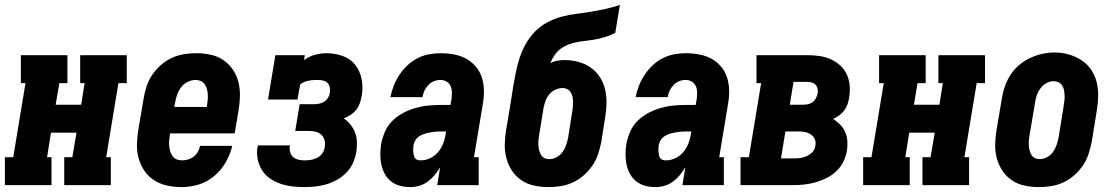

<svg xmlns="http://www.w3.org/2000/svg" viewBox="-31 -755 4551 783"><path d="M-11 0V-114H23L73 -416H54V-530H244V-416H211L196 -328H300L314 -416H296V-530H486V-416H452L402 -114H421V0H231V-114H264L281 -214H177L161 -114H179V0Z M710 8Q680 8 651.5 2Q623 -4 599 -19Q575 -34 559 -57Q543 -80 535 -107.5Q527 -135 527.5 -165Q528 -195 533 -225L555 -355Q559 -379 567 -403.5Q575 -428 590 -450Q605 -472 625.5 -490Q646 -508 670 -519Q694 -530 719.5 -534Q745 -538 769 -538Q799 -538 827.5 -532Q856 -526 879 -510.5Q902 -495 918 -472Q934 -449 941 -421.5Q948 -394 947.5 -364.5Q947 -335 942 -305L926 -211H662V-207Q660 -195 659 -183.5Q658 -172 659 -160.5Q660 -149 663 -138.5Q666 -128 672 -119Q678 -110 688.5 -105.5Q699 -101 710 -101Q723 -101 735.5 -104.5Q748 -108 758.5 -116Q769 -124 775.5 -135.5Q782 -147 785 -160H916Q908 -125 889.5 -93Q871 -61 842.5 -37Q814 -13 779.5 -2.5Q745 8 710 8ZM680 -319H813V-323Q815 -335 816 -346.5Q817 -358 816.5 -369Q816 -380 813 -391Q810 -402 804 -411Q798 -420 788 -424.5Q778 -429 767 -429Q750 -429 734 -421Q718 -413 707.5 -399Q697 -385 691.5 -369Q686 -353 683 -337Z M1210 8Q1185 8 1160 5Q1135 2 1112 -6Q1089 -14 1069.5 -27.5Q1050 -41 1037.5 -61Q1025 -81 1020 -105.5Q1015 -130 1019 -155Q1020 -156 1020 -158Q1020 -160 1021 -162H1151Q1151 -161 1151 -160.5Q1151 -160 1151 -159Q1149 -147 1152.5 -134.5Q1156 -122 1164.5 -114.5Q1173 -107 1185 -104Q1197 -101 1210 -101Q1225 -101 1237 -103Q1249 -105 1261.5 -111Q1274 -117 1282.5 -128.5Q1291 -140 1293 -153Q1296 -167 1293 -181Q1290 -195 1280.5 -204.5Q1271 -214 1257.5 -217.5Q1244 -221 1230 -221H1173L1191 -330H1248Q1259 -330 1270 -332Q1281 -334 1290.5 -340Q1300 -346 1306.5 -356Q1313 -366 1314 -376Q1316 -387 1314 -398Q1312 -409 1305 -416.5Q1298 -424 1287 -426.5Q1276 -429 1265 -429Q1256 -429 1246.5 -428.5Q1237 -428 1227.5 -426Q1218 -424 1209 -420.5Q1200 -417 1193 -410L1182 -349H1062L1092 -530H1212L1209 -510Q1229 -525 1253.5 -531.5Q1278 -538 1301 -538Q1335 -538 1367 -526.5Q1399 -515 1418.5 -489.5Q1438 -464 1444 -430.5Q1450 -397 1444 -363Q1441 -348 1436 -333.5Q1431 -319 1421.5 -307Q1412 -295 1398.5 -286.5Q1385 -278 1371 -272Q1387 -261 1399 -246Q1411 -231 1417.5 -213Q1424 -195 1424.5 -175Q1425 -155 1422 -135Q1418 -112 1408.5 -90.5Q1399 -69 1382 -51.5Q1365 -34 1344 -22Q1323 -10 1300.5 -3.5Q1278 3 1255.5 5.5Q1233 8 1210 8Z M1643 8Q1622 8 1601.5 3Q1581 -2 1565 -14.5Q1549 -27 1539 -44.5Q1529 -62 1524.5 -82Q1520 -102 1520 -123.5Q1520 -145 1523 -166Q1528 -192 1538.5 -217Q1549 -242 1568.5 -261.5Q1588 -281 1612.5 -294Q1637 -307 1663 -314.5Q1689 -322 1715 -324.5Q1741 -327 1767 -327H1806L1810 -349Q1812 -363 1812 -377Q1812 -391 1807 -403Q1802 -415 1790.5 -422Q1779 -429 1765 -429Q1752 -429 1739 -424Q1726 -419 1716 -408.5Q1706 -398 1700 -385.5Q1694 -373 1692 -359H1561Q1566 -383 1575 -406Q1584 -429 1598 -450Q1612 -471 1630.5 -488.5Q1649 -506 1671.5 -517.5Q1694 -529 1718 -533.5Q1742 -538 1765 -538Q1793 -538 1820 -533Q1847 -528 1869.5 -516Q1892 -504 1909 -484Q1926 -464 1934 -439Q1942 -414 1942.5 -386.5Q1943 -359 1938 -331L1902 -114H1921V0H1752L1764 -73Q1754 -56 1741.5 -41Q1729 -26 1713.5 -14.5Q1698 -3 1679.5 2.5Q1661 8 1643 8ZM1685 -101Q1704 -101 1722.5 -109.5Q1741 -118 1754.5 -133.5Q1768 -149 1775.5 -167.5Q1783 -186 1786 -205L1788 -219H1767Q1756 -219 1745 -218Q1734 -217 1723 -215Q1712 -213 1700.5 -209.5Q1689 -206 1679 -199.5Q1669 -193 1663 -183Q1657 -173 1655 -162Q1654 -155 1654 -148Q1654 -141 1654.5 -134.5Q1655 -128 1656.5 -121.5Q1658 -115 1661.5 -110Q1665 -105 1671.5 -103Q1678 -101 1685 -101Z M2206 8Q2177 8 2148 2Q2119 -4 2096 -19.5Q2073 -35 2057.5 -58Q2042 -81 2034.5 -108.5Q2027 -136 2027.5 -165.5Q2028 -195 2033 -225L2050 -326Q2053 -345 2056 -364.5Q2059 -384 2062 -403Q2067 -432 2073 -461.5Q2079 -491 2088.5 -520Q2098 -549 2113.5 -576.5Q2129 -604 2151 -626.5Q2173 -649 2201.5 -664Q2230 -679 2259.5 -687Q2289 -695 2318.5 -698.5Q2348 -702 2378 -707Q2408 -712 2438 -718.5Q2468 -725 2497 -735L2478 -621Q2461 -612 2442.5 -606Q2424 -600 2405.5 -596Q2387 -592 2368.5 -590Q2350 -588 2331.5 -585Q2313 -582 2294.5 -576Q2276 -570 2259.5 -559Q2243 -548 2231.5 -531.5Q2220 -515 2213 -497Q2227 -505 2242 -507.5Q2257 -510 2272 -510Q2301 -510 2328.5 -502.5Q2356 -495 2378 -479.5Q2400 -464 2415 -441Q2430 -418 2436.5 -391Q2443 -364 2442.5 -335Q2442 -306 2437 -277L2421 -175Q2416 -151 2408 -126.5Q2400 -102 2385 -80Q2370 -58 2349.5 -40Q2329 -22 2305 -11Q2281 0 2256 4Q2231 8 2206 8ZM2209 -106Q2224 -106 2239 -114Q2254 -122 2263.5 -135.5Q2273 -149 2278 -164Q2283 -179 2286 -194L2302 -296Q2304 -306 2305 -316.5Q2306 -327 2306 -338Q2306 -349 2304 -359Q2302 -369 2297 -377.5Q2292 -386 2283 -391Q2274 -396 2264 -396Q2249 -396 2234.5 -389.5Q2220 -383 2210 -371.5Q2200 -360 2194.5 -345.5Q2189 -331 2186 -317L2168 -206Q2166 -195 2165 -184.5Q2164 -174 2164.5 -163.5Q2165 -153 2167.5 -143Q2170 -133 2175 -124Q2180 -115 2189 -110.5Q2198 -106 2209 -106Z M2643 8Q2622 8 2601.5 3Q2581 -2 2565 -14.5Q2549 -27 2539 -44.5Q2529 -62 2524.5 -82Q2520 -102 2520 -123.5Q2520 -145 2523 -166Q2528 -192 2538.5 -217Q2549 -242 2568.5 -261.5Q2588 -281 2612.5 -294Q2637 -307 2663 -314.5Q2689 -322 2715 -324.5Q2741 -327 2767 -327H2806L2810 -349Q2812 -363 2812 -377Q2812 -391 2807 -403Q2802 -415 2790.5 -422Q2779 -429 2765 -429Q2752 -429 2739 -424Q2726 -419 2716 -408.5Q2706 -398 2700 -385.5Q2694 -373 2692 -359H2561Q2566 -383 2575 -406Q2584 -429 2598 -450Q2612 -471 2630.5 -488.5Q2649 -506 2671.5 -517.5Q2694 -529 2718 -533.5Q2742 -538 2765 -538Q2793 -538 2820 -533Q2847 -528 2869.5 -516Q2892 -504 2909 -484Q2926 -464 2934 -439Q2942 -414 2942.5 -386.5Q2943 -359 2938 -331L2902 -114H2921V0H2752L2764 -73Q2754 -56 2741.5 -41Q2729 -26 2713.5 -14.5Q2698 -3 2679.5 2.5Q2661 8 2643 8ZM2685 -101Q2704 -101 2722.5 -109.5Q2741 -118 2754.5 -133.5Q2768 -149 2775.5 -167.5Q2783 -186 2786 -205L2788 -219H2767Q2756 -219 2745 -218Q2734 -217 2723 -215Q2712 -213 2700.5 -209.5Q2689 -206 2679 -199.5Q2669 -193 2663 -183Q2657 -173 2655 -162Q2654 -155 2654 -148Q2654 -141 2654.5 -134.5Q2655 -128 2656.5 -121.5Q2658 -115 2661.5 -110Q2665 -105 2671.5 -103Q2678 -101 2685 -101Z M2989 0V-114H3023L3073 -416H3054V-530H3262Q3287 -530 3311 -526.5Q3335 -523 3356.5 -513.5Q3378 -504 3395 -488.5Q3412 -473 3422 -452Q3432 -431 3434 -406.5Q3436 -382 3432 -358Q3430 -344 3425.5 -330.5Q3421 -317 3412.5 -305.5Q3404 -294 3392 -285Q3380 -276 3367 -270Q3382 -260 3395 -247Q3408 -234 3415.5 -217Q3423 -200 3424.5 -180.5Q3426 -161 3423 -141Q3419 -118 3408.5 -96Q3398 -74 3380 -57Q3362 -40 3340 -29Q3318 -18 3295 -11.5Q3272 -5 3249 -2.5Q3226 0 3203 0ZM3190 -328H3244Q3254 -328 3264 -330Q3274 -332 3282.5 -338Q3291 -344 3296 -353.5Q3301 -363 3303 -372Q3305 -382 3303.5 -391.5Q3302 -401 3296 -408Q3290 -415 3281 -418Q3272 -421 3262 -421H3205ZM3203 -109Q3212 -109 3221.5 -109.5Q3231 -110 3240 -112Q3249 -114 3258 -118Q3267 -122 3275 -128Q3283 -134 3288 -142.5Q3293 -151 3294 -160Q3297 -174 3292 -186.5Q3287 -199 3276 -206.5Q3265 -214 3251.5 -216.5Q3238 -219 3224 -219H3172L3154 -109Z M3489 0V-114H3523L3573 -416H3554V-530H3744V-416H3711L3696 -328H3800L3814 -416H3796V-530H3986V-416H3952L3902 -114H3921V0H3731V-114H3764L3781 -214H3677L3661 -114H3679V0Z M4206 8Q4177 8 4148 2Q4119 -4 4096 -19.5Q4073 -35 4057.5 -58Q4042 -81 4034.5 -108.5Q4027 -136 4027.5 -165.5Q4028 -195 4033 -225L4055 -355Q4059 -380 4067.5 -404Q4076 -428 4090.5 -450.5Q4105 -473 4126 -490.5Q4147 -508 4171 -519Q4195 -530 4220 -535.5Q4245 -541 4270 -541Q4300 -541 4327.5 -533Q4355 -525 4378.5 -510Q4402 -495 4418 -472Q4434 -449 4441 -421.5Q4448 -394 4447.5 -364.5Q4447 -335 4442 -305L4421 -175Q4416 -151 4408 -126.5Q4400 -102 4385 -80Q4370 -58 4349.5 -40Q4329 -22 4305 -11Q4281 0 4256 4Q4231 8 4206 8ZM4209 -106Q4224 -106 4239 -114Q4254 -122 4263.5 -135.5Q4273 -149 4278 -164Q4283 -179 4286 -194L4307 -324Q4309 -335 4310 -346Q4311 -357 4310.5 -367.5Q4310 -378 4308 -388Q4306 -398 4300.5 -406.5Q4295 -415 4285.5 -419.5Q4276 -424 4265 -424Q4250 -424 4235.5 -415.5Q4221 -407 4211.5 -394Q4202 -381 4197 -366Q4192 -351 4190 -336L4168 -206Q4166 -195 4165 -184.5Q4164 -174 4164.5 -163.5Q4165 -153 4167.5 -143Q4170 -133 4175 -124Q4180 -115 4189 -110.5Q4198 -106 4209 -106Z"/></svg>

Font: Iosevka Curly Slab HvObl
Style: Regular
Weight: 900
Italic angle: -9°
Monospace: yes
Designer: Belleve Invis
Foundry: Belleve Invis
Version: Version 11.1.0; ttfautohint (v1.8.3)